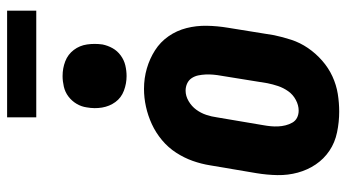

<svg xmlns="http://www.w3.org/2000/svg" viewBox="-237 -729 974 540"><g transform="rotate(-90 250.0 -459.0)"><path d="M206 8Q177 8 148 2Q119 -4 96 -19.5Q73 -35 57.5 -58Q42 -81 34.5 -108.5Q27 -136 27.5 -165.5Q28 -195 33 -225L55 -355Q59 -380 67.5 -404Q76 -428 90.5 -450.5Q105 -473 126 -490.5Q147 -508 171 -519Q195 -530 220 -535.5Q245 -541 270 -541Q300 -541 327.5 -533Q355 -525 378.5 -510Q402 -495 418 -472Q434 -449 441 -421.5Q448 -394 447.5 -364.5Q447 -335 442 -305L421 -175Q416 -151 408 -126.5Q400 -102 385 -80Q370 -58 349.5 -40Q329 -22 305 -11Q281 0 256 4Q231 8 206 8ZM209 -106Q224 -106 239 -114Q254 -122 263.5 -135.5Q273 -149 278 -164Q283 -179 286 -194L307 -324Q309 -335 310 -346Q311 -357 310.5 -367.5Q310 -378 308 -388Q306 -398 300.5 -406.5Q295 -415 285.5 -419.5Q276 -424 265 -424Q250 -424 235.5 -415.5Q221 -407 211.5 -394Q202 -381 197 -366Q192 -351 190 -336L168 -206Q166 -195 165 -184.5Q164 -174 164.5 -163.5Q165 -153 167.5 -143Q170 -133 175 -124Q180 -115 189 -110.5Q198 -106 209 -106ZM306 -590Q285 -590 265 -597.5Q245 -605 233 -621.5Q221 -638 217.5 -659Q214 -680 218 -702Q220 -717 228 -730.5Q236 -744 248.5 -753.5Q261 -763 276.5 -766.5Q292 -770 306 -770Q328 -770 347.5 -762.5Q367 -755 379.5 -738.5Q392 -722 395 -701Q398 -680 395 -658Q392 -643 384.5 -629.5Q377 -616 364 -606.5Q351 -597 336 -593.5Q321 -590 306 -590ZM190 -844V-926H490V-844Z"/></g></svg>

Font: Iosevka Slab Heavy
Style: Italic
Weight: 900
Italic angle: -9°
Monospace: yes
Designer: Belleve Invis
Foundry: Belleve Invis
Version: Version 11.1.0; ttfautohint (v1.8.3)